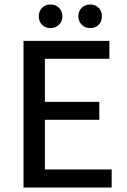

<svg xmlns="http://www.w3.org/2000/svg" viewBox="-20 -838 566 858"><path d="M468.8 -655.3V-575.2H180.7V-382.8H423.8V-302.7H180.7V-80.6H479V0H85V-655.3ZM206.1 -817.9Q229 -817.9 243.9 -803Q258.8 -788.1 258.8 -765.1Q258.8 -742.7 243.7 -727.5Q228.5 -712.4 206.1 -712.4Q182.6 -712.4 168 -727.3Q153.3 -742.2 153.3 -765.1Q153.3 -788.1 168 -803Q182.6 -817.9 206.1 -817.9ZM382.8 -817.9Q406.2 -817.9 420.9 -803Q435.5 -788.1 435.5 -765.1Q435.5 -742.2 420.9 -727.3Q406.2 -712.4 382.8 -712.4Q360.4 -712.4 345.2 -727.5Q330.1 -742.7 330.1 -765.1Q330.1 -788.1 345 -803Q359.9 -817.9 382.8 -817.9Z"/></svg>

Font: Varta SemiBold
Style: Regular
Weight: 600
Designer: Joana Correia, Viktoriya Grabowska, Eben Sorkin
Foundry: Sorkin Type
Version: Version 1.003; ttfautohint (v1.3) -l 8 -r 24 -G 200 -x 12 -H